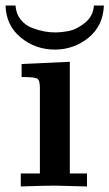

<svg xmlns="http://www.w3.org/2000/svg" viewBox="-28 -673 395 693"><path d="M-8 -653H28Q30 -623 47 -602Q64 -581 88.5 -572Q113 -563 132.5 -559.5Q152 -556 170 -556Q195 -556 222 -561.5Q249 -567 278.5 -590.5Q308 -614 311 -653H347Q344 -579 291 -536.5Q238 -494 170 -494Q100 -494 47 -537.5Q-6 -581 -8 -653ZM47 0V-47H116V-356Q116 -384 106 -389.5Q96 -395 50 -395V-442L224 -450V-47H286V0Q178 -3 169 -3Q140 -3 47 0Z"/></svg>

Font: CMU Serif
Style: Bold
Weight: 700
Version: Version 0.7.0